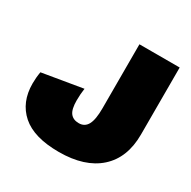

<svg xmlns="http://www.w3.org/2000/svg" viewBox="-151 -807 959 963"><g transform="rotate(30 328.5 -325.0)"><path d="M622 -272Q622 -137 540 -63.5Q458 10 308 10Q164 10 93.5 -52Q23 -114 23 -222Q23 -256 29 -290L262 -329Q257 -295 257 -259Q257 -208 273.5 -186.5Q290 -165 323 -165Q357 -165 373 -194.5Q389 -224 389 -289V-660H622Z"/></g></svg>

Font: Work Sans Black
Style: Regular
Weight: 900
Designer: Wei Huang
Foundry: Wei Huang
Version: Version 1.500